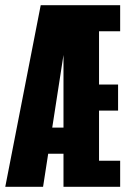

<svg xmlns="http://www.w3.org/2000/svg" viewBox="-48 -720 518 740"><path d="M196.7 0V-700H333.7V0ZM249.9 -100.6H415.1V0H249.9ZM249.9 -394.3H407.1V-293.7H249.9ZM249.9 -700H415.1V-599.4H249.9ZM108.9 -700H226.4L118 0H-27.7ZM151 -700H246.9L234.7 -599.4H139.9ZM132.4 -228.1H241.4L227.3 -127.6H120.3Z"/></svg>

Font: League Mono Thin Condensed
Style: Regular
Weight: 100
Width: 1
Designer: Tyler Finck
Foundry: The League of Moveable Type / Tyler Finck
Version: Version 2.300;RELEASE